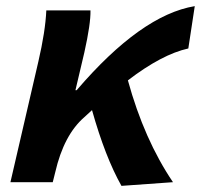

<svg xmlns="http://www.w3.org/2000/svg" viewBox="-20 -594 655 626"><path d="M376 12Q323 -82 280 -235L255 -212Q188 -154 160 -32L152 0H14L105 -393Q128 -492 131 -560H275Q276 -517 255 -423L226 -300H230Q440 -545 615 -574L594 -436Q508 -417 397 -332Q450 -139 544 0Z"/></svg>

Font: KaiGen Gothic CN Bold
Style: Bold
Weight: 700
Designer: Ryoko NISHIZUKA  (kana & ideographs); Paul D. Hunt (Latin, Greek & Cyrillic); Wenlong ZHANG  (bopomofo); Sandoll Communi
Foundry: Adobe Systems Incorporated
Version: Version 1.002.20150501